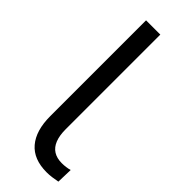

<svg xmlns="http://www.w3.org/2000/svg" viewBox="-237 -733 771 771"><g transform="rotate(45 148.0 -348.0)"><path d="M225 9Q151 9 113.5 -35Q76 -79 76 -161V-705H157V-167Q157 -132 166.5 -108Q176 -84 195 -72Q214 -60 242 -60Q254 -60 265.5 -61.5Q277 -63 287 -66L285 2Q269 5 254.5 7Q240 9 225 9Z"/></g></svg>

Font: Nunito Sans 12pt ExtraLight 12pt
Style: Regular
Weight: 400
Version: Version 3.101;gftools[0.9.27]